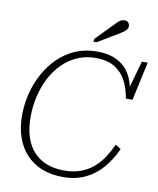

<svg xmlns="http://www.w3.org/2000/svg" viewBox="-100 -1010 910 1104"><g transform="rotate(10 355.0 -457.5)"><path d="M343 -21Q398 -21 440 -36.5Q482 -52 514 -79.5Q546 -107 569.5 -143Q593 -179 611 -219L643 -199Q614 -134 572 -85.5Q530 -37 473.5 -10Q417 17 343 17Q274 17 220 -4.5Q166 -26 128 -67Q90 -108 70.5 -165Q51 -222 51 -291Q51 -357 67 -420.5Q83 -484 113.5 -539.5Q144 -595 188 -637.5Q232 -680 288.5 -704Q345 -728 413 -728Q470 -728 511 -712Q552 -696 578.5 -668.5Q605 -641 619.5 -604Q634 -567 639 -524L624 -530L676 -715H710L661 -490H622Q613 -547 589.5 -592Q566 -637 523 -663.5Q480 -690 411 -690Q353 -690 304.5 -668.5Q256 -647 218 -609Q180 -571 154 -520.5Q128 -470 114.5 -411.5Q101 -353 101 -291Q101 -224 117.5 -173.5Q134 -123 166 -89Q198 -55 242.5 -38Q287 -21 343 -21ZM475 -890Q488 -903 497 -912.5Q506 -922 516 -927Q526 -932 537 -932Q552 -932 559.5 -923Q567 -914 567 -903Q567 -892 561.5 -884Q556 -876 545 -868Q534 -860 517 -850L400 -780H381L385 -798Z"/></g></svg>

Font: Roboto Serif Thin
Style: Italic
Weight: 250
Italic angle: -10°
Version: Version 1.007